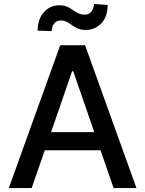

<svg xmlns="http://www.w3.org/2000/svg" viewBox="-20 -958 740 978"><path d="M675.1 0H558.6L492.2 -192.5H208.1L141.3 0H24.9L286.6 -727.3H413.4ZM460.2 -284.8 353 -595.2H347.3L240.1 -284.8ZM243.3 -799.7 171.9 -801.8Q171.9 -860.8 203.7 -896Q235.4 -931.1 282.3 -931.1Q311.4 -931.1 331.5 -919.2Q351.6 -907.3 369.9 -895.2Q388.1 -883.2 411.9 -883.2Q432.5 -883.2 445.3 -898.8Q458.1 -914.4 458.5 -937.5L528.4 -932.9Q528.4 -873.6 496.4 -839.7Q464.5 -805.8 418 -805.4Q392.8 -805.4 376.2 -812.7Q359.7 -820 346.9 -829.5Q334.2 -839.1 320.7 -846.4Q307.2 -853.7 288.4 -853.7Q268.8 -853.7 256 -838.2Q243.3 -822.8 243.3 -799.7Z"/></svg>

Font: Linik Sans Medium
Style: Regular
Weight: 500
Designer: Rasmus Andersson (font), Cristiano Sobral (main changes)
Foundry: rsms
Version: Version 3.018;June 1, 2022;FontCreator 14.0.0.2814 64-bit; t